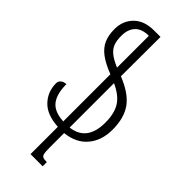

<svg xmlns="http://www.w3.org/2000/svg" viewBox="-309 -808 1083 1083"><g transform="rotate(45 233.0 -266.0)"><path d="M253 9V122Q253 157 256 171Q259 185 268.5 189.5Q278 194 300 194V227H203V9Q112 4 67 -43Q22 -90 22 -158Q22 -174 35 -184.5Q48 -195 67 -195Q67 -117 98 -77.5Q129 -38 203 -34V-410Q139 -435 104 -462Q69 -489 54 -523.5Q39 -558 39 -607Q39 -673 82 -716Q125 -759 203 -759H254L253 -444Q351 -405 392 -348Q433 -291 433 -198Q433 -111 386 -55.5Q339 0 253 9ZM203 -463V-717Q148 -717 120.5 -688Q93 -659 93 -607Q93 -570 102 -545.5Q111 -521 134.5 -501.5Q158 -482 203 -463ZM253 -389V-35Q376 -50 376 -197Q376 -270 348.5 -314Q321 -358 253 -389Z"/></g></svg>

Font: Noto Serif Armenian Light Cond
Style: Regular
Weight: 300
Width: 3
Designer: Monotype Design team
Foundry: Monotype Imaging Inc.
Version: Version 1.000